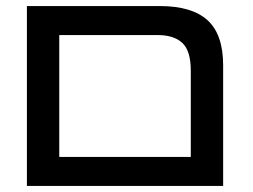

<svg xmlns="http://www.w3.org/2000/svg" viewBox="-20 -615 837 635"><path d="M69 0V-595H508Q615 -595 666.5 -548Q718 -501 718 -399V0ZM176 -96H611V-381Q611 -447 583 -473Q555 -499 502 -499H176Z"/></svg>

Font: Noto Sans Hebrew Medium
Style: Regular
Weight: 500
Designer: Monotype Design Team
Foundry: Monotype Imaging Inc.
Version: Version 2.003